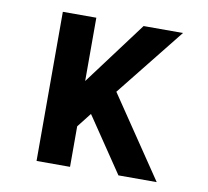

<svg xmlns="http://www.w3.org/2000/svg" viewBox="-65 -601 729 672"><g transform="rotate(10 300.0 -265.0)"><path d="M106 0V-530H225V-305L393 -530H533L339 -287L533 0H397L272 -185L265 -195L225 -144V0Z"/></g></svg>

Font: Iosevka Slab Extended
Style: Bold
Weight: 700
Width: 7
Monospace: yes
Designer: Belleve Invis
Foundry: Belleve Invis
Version: Version 11.1.0; ttfautohint (v1.8.3)